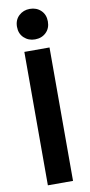

<svg xmlns="http://www.w3.org/2000/svg" viewBox="-101 -953 465 992"><g transform="rotate(-10 132.0 -457.0)"><path d="M66 0V-700H198V0ZM132 -754Q98 -754 74.5 -776Q51 -798 51 -834Q51 -870 74.5 -892Q98 -914 132 -914Q167 -914 190 -892Q213 -870 213 -834Q213 -798 190 -776Q167 -754 132 -754Z"/></g></svg>

Font: Space Grotesk Light
Style: Bold
Weight: 700
Version: Version 2.000